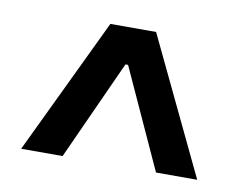

<svg xmlns="http://www.w3.org/2000/svg" viewBox="-47 -766 539 428"><g transform="rotate(10 223.0 -551.5)"><path d="M23.9 -397.5 171.4 -706.1H274.9L422.4 -397.5H329.1L226.1 -623H220.2L117.7 -397.5Z"/></g></svg>

Font: Inter Display Medium
Style: Regular
Weight: 500
Designer: Rasmus Andersson
Foundry: rsms
Version: Version 4.001;git-9221beed3